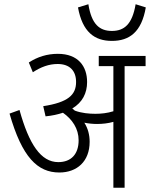

<svg xmlns="http://www.w3.org/2000/svg" viewBox="-20 -886 708 906"><path d="M668 -851 620 -866C604 -771 566 -740 508 -740C450 -740 412 -771 397 -866L348 -851C369 -735 426 -693 508 -693C591 -693 648 -735 668 -851ZM403 -217C403 -250 395 -280 378 -307C398 -303 419 -301 438 -301C464 -301 491 -304 515 -311V0H568V-574H667V-622H446V-574H515V-361C486 -352 457 -349 430 -349C401 -349 365 -352 333 -364C329 -368 325 -371 321 -374C369 -403 391 -446 391 -499C391 -573 349 -632 253 -632C203 -632 157 -618 116 -591L135 -545C173 -570 211 -584 252 -584C310 -584 339 -551 339 -499C339 -438 301 -403 184 -385L195 -337C226 -340 253 -346 277 -354C321 -323 351 -279 351 -224C351 -159 316 -121 255 -121C173 -121 117 -205 72 -367L25 -350C84 -144 157 -72 260 -72C343 -72 403 -124 403 -217Z"/></svg>

Font: Noto Sans Devanagari SemiCondensed Light
Style: Regular
Weight: 300
Width: 4
Designer: Jelle Bosma - Monotype Design Team
Foundry: Monotype Imaging Inc.
Version: Version 2.004